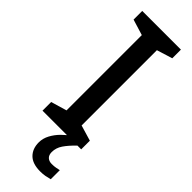

<svg xmlns="http://www.w3.org/2000/svg" viewBox="-309 -730 972 972"><g transform="rotate(45 177.0 -244.0)"><path d="M315 0H38V-62L123 -87V-626L38 -652V-714H315V-652L231 -626V-87L315 -62ZM219 115Q219 136 230.5 147Q242 158 262 158Q279 158 291.5 155.5Q304 153 313 151V216Q298 220 282.5 223Q267 226 247 226Q192 226 165 199Q138 172 138 127Q138 98 152.5 71Q167 44 189.5 21.5Q212 -1 235 -16L288 0Q255 32 237 58.5Q219 85 219 115Z"/></g></svg>

Font: Noto Sans Vithkuqi Medium
Style: Regular
Weight: 500
Version: Version 1.001